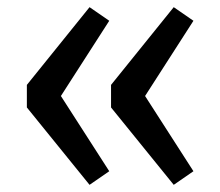

<svg xmlns="http://www.w3.org/2000/svg" viewBox="-20 -555 615 536"><path d="M285 -497 150 -287 285 -77 230 -39 55 -255V-318L230 -535ZM520 -497 385 -287 520 -77 465 -39 290 -255V-318L465 -535Z"/></svg>

Font: Wolseley Sans
Style: Regular
Weight: 400
Designer: Carrois Corporate & Edenspiekermann AG
Foundry: Carrois Corporate GbR & Edenspiekermann AG
Version: Version 4.202